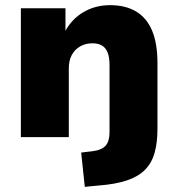

<svg xmlns="http://www.w3.org/2000/svg" viewBox="-20 -532 690 745"><path d="M309 193 295 60 343 54Q375 50 390 33Q405 16 405 -19V-279Q405 -310 397.5 -328.5Q390 -347 375.5 -355.5Q361 -364 338 -364Q312 -364 291 -352Q270 -340 258.5 -318.5Q247 -297 247 -267V0H61V-500H234V-409H232Q258 -458 304 -485Q350 -512 407 -512Q467 -512 508 -487.5Q549 -463 570 -413.5Q591 -364 591 -286V-32Q591 21 580 60.5Q569 100 543 126.5Q517 153 472.5 168Q428 183 361 188Z"/></svg>

Font: Nunito Sans 9pt Black
Style: Regular
Weight: 900
Version: Version 3.101;gftools[0.9.27]